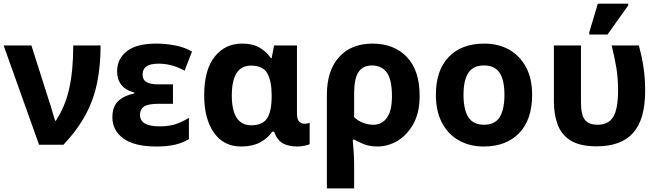

<svg xmlns="http://www.w3.org/2000/svg" viewBox="-20 -796 3628 1056"><path d="M194.8 0 0 -545.9H152.8L249 -243.2Q256.8 -222.2 266.6 -186.5Q280.3 -140.6 283.2 -131.8H287.1Q337.4 -208 359.9 -305.7Q382.8 -404.8 382.8 -545.9H533.2Q533.2 -436.5 515.1 -345.7Q496.6 -251.5 452.6 -168.5Q407.7 -83.5 329.1 0Z M839.8 9.8Q720.2 9.8 658.7 -34.2Q598.1 -78.6 598.1 -150.9Q598.1 -210.9 631.3 -241.2Q664.6 -271.5 718.8 -282.2V-287.1Q670.4 -299.8 647.5 -329.1Q624 -359.4 624 -402.8Q624 -472.2 677.2 -513.7Q730 -556.2 839.8 -556.2Q891.1 -556.2 944.8 -545.9Q998 -535.2 1036.1 -512.2L995.1 -407.2Q953.1 -429.7 920.4 -437.5Q886.2 -445.8 851.1 -445.8Q807.1 -445.8 785.2 -430.7Q764.2 -414.6 764.2 -386.2Q764.2 -357.4 785.6 -344.7Q807.1 -332 850.1 -332H931.2V-225.1H851.1Q795.9 -225.1 772.9 -210.4Q750 -195.8 750 -164.1Q750 -101.1 857.9 -101.1Q903.8 -101.1 940.4 -111.3Q977.5 -122.6 1019 -147.9V-30.8Q983.4 -9.8 941.9 0Q899.9 9.8 839.8 9.8Z M1307.1 9.8Q1209.5 9.8 1156.7 -66.4Q1103 -142.6 1103 -271Q1103 -411.6 1160.2 -483.4Q1216.8 -556.2 1312 -556.2Q1370.6 -556.2 1408.2 -533.7Q1446.3 -511.2 1470.2 -476.1H1474.1L1487.3 -545.9H1613.3V-172.9Q1613.3 -139.2 1625.5 -127Q1638.7 -115.2 1654.3 -115.2Q1662.1 -115.2 1670.4 -117.2Q1678.2 -119.1 1683.1 -120.1V-2.9Q1676.3 1 1654.8 5.4Q1633.3 9.8 1616.2 9.8Q1566.9 9.8 1535.2 -7.8Q1503.9 -25.9 1487.3 -71.8H1477.1Q1455.6 -38.1 1412.1 -13.7Q1368.7 9.8 1307.1 9.8ZM1362.3 -106.9Q1424.3 -106.9 1449.2 -145.5Q1474.1 -184.1 1474.1 -266.1V-272Q1474.1 -351.6 1449.7 -393.6Q1425.8 -435.1 1359.9 -435.1Q1254.9 -435.1 1254.9 -270Q1255.4 -106.9 1362.3 -106.9Z M1777.8 240.2V-273.9Q1777.8 -407.7 1844.7 -481.9Q1911.6 -556.2 2028.8 -556.2Q2147 -556.2 2217.8 -482.4Q2288.1 -409.2 2288.1 -268.1Q2288.1 -177.2 2253.9 -115.2Q2219.7 -53.7 2167 -21.5Q2112.8 9.8 2055.7 9.8Q2019 9.8 1986.8 -1Q1954.1 -13.7 1928.7 -27.8H1919.9Q1920.9 -18.6 1924.8 33.2Q1927.7 70.3 1927.7 103V240.2ZM2034.7 -109.9Q2079.6 -109.9 2107.4 -147.5Q2135.7 -184.6 2135.7 -268.1Q2135.7 -357.9 2107.4 -397.5Q2078.1 -436 2025.9 -436Q1975.6 -436 1952.1 -399.9Q1927.7 -364.7 1927.7 -280.8V-151.9Q1948.7 -130.9 1977.5 -120.1Q2005.4 -109.9 2034.7 -109.9Z M2906.7 -273.9Q2906.7 -138.2 2835.4 -64Q2763.7 9.8 2640.6 9.8Q2563.5 9.8 2504.9 -23.4Q2445.3 -55.7 2411.6 -119.6Q2377.4 -183.1 2377.4 -273.9Q2377.4 -410.6 2448.7 -483.4Q2519 -556.2 2643.6 -556.2Q2719.7 -556.2 2779.8 -523.4Q2838.4 -489.7 2872.6 -427.7Q2906.7 -365.2 2906.7 -273.9ZM2529.3 -273.9Q2529.3 -192.9 2556.2 -151.4Q2582.5 -109.9 2642.6 -109.9Q2701.7 -109.9 2728 -151.4Q2754.4 -193.4 2754.4 -273.9Q2754.4 -355.5 2728 -395.5Q2701.7 -436 2641.6 -436Q2582.5 -436 2556.2 -395.5Q2529.3 -355.5 2529.3 -273.9Z M3262.2 8.8Q3169.4 8.8 3118.2 -23.4Q3067.4 -55.2 3046.9 -111.3Q3026.4 -167 3026.4 -238.8V-545.9H3175.3V-233.9Q3175.3 -163.1 3197.3 -136.7Q3219.2 -109.9 3267.1 -109.9Q3326.2 -109.9 3352.5 -152.8Q3379.4 -195.8 3379.4 -299.8Q3379.4 -361.3 3370.1 -422.4Q3358.9 -486.8 3344.2 -545.9H3494.1Q3512.2 -476.1 3519.5 -423.8Q3528.3 -366.2 3528.3 -295.9Q3528.3 -138.7 3461.9 -64.9Q3396 8.8 3262.2 8.8ZM3221.2 -606V-619.1L3268.1 -775.9H3435.1V-766.1L3321.3 -606Z"/></svg>

Font: Droid Sans Thai
Style: Bold
Weight: 700
Designer: Steve Matteson
Foundry: Ascender Corporation
Version: Version 1.00